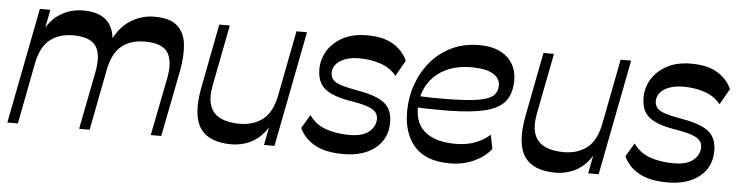

<svg xmlns="http://www.w3.org/2000/svg" viewBox="-40 -730 3494 911"><g transform="rotate(5 1707.0 -275.0)"><path d="M12.4 0 119.1 -550.5H169.1L141.3 -406.4L135.4 -431.4Q163.7 -496.6 213.5 -528.8Q263.3 -561 325.8 -561Q402 -561 440 -523Q478 -485.1 476.6 -403.9L461.6 -413.3Q491.6 -487.6 545.3 -524.3Q599.1 -561 664.6 -561Q737.7 -561 773.1 -530.1Q808.5 -499.2 814.8 -443.2Q821 -387.2 806.4 -311.1L745.4 0H695.4L748.9 -270.8Q765.7 -354.5 739.7 -396.9Q713.6 -439.3 628.4 -439.3Q561.2 -439.3 518.4 -404.3Q475.6 -369.4 460.1 -288.8L404.3 0H354.2L407.1 -270.8Q424.6 -358.9 396.5 -399.1Q368.4 -439.3 287.9 -439.3Q220.7 -439.3 177.3 -404.7Q133.8 -370.1 118.3 -289.5L62.5 0Z M1080.4 10.5Q972.4 10.5 931 -51Q889.7 -112.6 914.7 -244.9L973.7 -550.5H1023.8L967.8 -261.8Q956.1 -200.3 969.7 -162.5Q983.3 -124.8 1019.7 -107.4Q1056 -90 1111.1 -90Q1174.9 -90 1220.3 -124.1Q1265.6 -158.3 1282.1 -244.1L1276.9 -160.4Q1266 -101 1236.1 -63.3Q1206.1 -25.6 1165.5 -7.6Q1124.8 10.5 1080.4 10.5ZM1234.7 0 1341.3 -550.5H1391.4L1284.8 0Z M1612.7 10.2Q1525.6 10.2 1474.5 -19.7Q1423.4 -49.7 1403.9 -96.6L1442.3 -160.6Q1471.3 -117.9 1520.8 -100.5Q1570.2 -83.1 1632.2 -82.6Q1698.6 -82.6 1728.3 -108.9Q1758 -135.3 1758 -168.8Q1758 -189.1 1745.8 -202.7Q1733.7 -216.2 1704.8 -225.9Q1675.9 -235.7 1623.9 -244Q1542.3 -257.2 1503.8 -287.3Q1465.2 -317.4 1465.2 -381.7Q1465.2 -428.4 1489.7 -469Q1514.2 -509.6 1561.4 -535.3Q1608.7 -561 1677.4 -561Q1754 -561 1801.2 -532.8Q1848.4 -504.7 1870.2 -456.6L1827.3 -380.8Q1799.6 -415.9 1753.2 -432.4Q1706.9 -449 1647.8 -449Q1612.2 -449 1583.8 -438.8Q1555.4 -428.7 1539.9 -410.5Q1524.4 -392.3 1524.4 -368.1Q1525.4 -348.7 1536.9 -335.6Q1548.3 -322.6 1577.1 -313.6Q1605.9 -304.7 1656.6 -295.8Q1745.6 -280.6 1783.6 -250.2Q1821.6 -219.8 1821.6 -158.3Q1821.6 -80.6 1764.9 -35.2Q1708.2 10.2 1612.7 10.2Z M2120.1 10.2Q2007.3 10.2 1952.3 -50.9Q1897.3 -112 1897.3 -218.1Q1897.3 -285.4 1919.1 -346.9Q1940.8 -408.3 1981.5 -456.7Q2022.2 -505 2080.3 -533Q2138.3 -561 2211.1 -561Q2297 -561 2343.9 -519.4Q2390.9 -477.9 2390.9 -408.8Q2390.9 -348.7 2363.6 -311.5Q2336.2 -274.3 2271.7 -257.2Q2207.2 -240 2094.7 -238.3Q2048.6 -237.8 2009.4 -238.5Q1970.2 -239.2 1934.7 -241.2V-295.4Q1970.3 -293.4 2007.1 -292.7Q2043.9 -292 2079 -292.6Q2178 -293.7 2230.1 -302.7Q2282.1 -311.7 2301.2 -330.1Q2320.3 -348.4 2320.3 -377.9Q2320.3 -412.9 2286.2 -433Q2252 -453.1 2182.7 -453.1Q2125 -453.1 2081 -436.2Q2037 -419.2 2007 -389.6Q1977 -360 1961.8 -321.2Q1946.7 -282.4 1946.7 -238.8Q1946.7 -161.9 1996.9 -123.2Q2047.1 -84.4 2138.8 -84.4Q2191.6 -84.4 2232.8 -100.2Q2274.1 -115.9 2302.7 -142.1L2315.9 -75.4Q2286.8 -37.7 2234.9 -13.7Q2183 10.2 2120.1 10.2Z M2624.4 10.5Q2516.4 10.5 2475 -51Q2433.7 -112.6 2458.7 -244.9L2517.7 -550.5H2567.8L2511.8 -261.8Q2500.1 -200.3 2513.7 -162.5Q2527.3 -124.8 2563.7 -107.4Q2600 -90 2655.1 -90Q2718.9 -90 2764.3 -124.1Q2809.6 -158.3 2826.1 -244.1L2820.9 -160.4Q2810 -101 2780.1 -63.3Q2750.1 -25.6 2709.5 -7.6Q2668.8 10.5 2624.4 10.5ZM2778.7 0 2885.3 -550.5H2935.4L2828.8 0Z M3156.7 10.2Q3069.6 10.2 3018.5 -19.7Q2967.4 -49.7 2947.9 -96.6L2986.3 -160.6Q3015.3 -117.9 3064.8 -100.5Q3114.2 -83.1 3176.2 -82.6Q3242.6 -82.6 3272.3 -108.9Q3302 -135.3 3302 -168.8Q3302 -189.1 3289.8 -202.7Q3277.7 -216.2 3248.8 -225.9Q3219.9 -235.7 3167.9 -244Q3086.3 -257.2 3047.8 -287.3Q3009.2 -317.4 3009.2 -381.7Q3009.2 -428.4 3033.7 -469Q3058.2 -509.6 3105.4 -535.3Q3152.7 -561 3221.4 -561Q3298 -561 3345.2 -532.8Q3392.4 -504.7 3414.2 -456.6L3371.3 -380.8Q3343.6 -415.9 3297.2 -432.4Q3250.9 -449 3191.8 -449Q3156.2 -449 3127.8 -438.8Q3099.4 -428.7 3083.9 -410.5Q3068.4 -392.3 3068.4 -368.1Q3069.4 -348.7 3080.9 -335.6Q3092.3 -322.6 3121.1 -313.6Q3149.9 -304.7 3200.6 -295.8Q3289.6 -280.6 3327.6 -250.2Q3365.6 -219.8 3365.6 -158.3Q3365.6 -80.6 3308.9 -35.2Q3252.2 10.2 3156.7 10.2Z"/></g></svg>

Font: Savate ExtraLight
Style: Italic
Weight: 200
Italic angle: -11°
Designer: Max Esnée
Foundry: Plomb Type
Version: Version 2.000